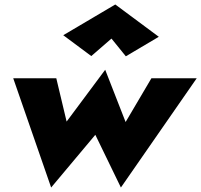

<svg xmlns="http://www.w3.org/2000/svg" viewBox="-20 -809 897 856"><path d="M477 -637 541 -558 688 -645 494 -789 262 -652 387 -559ZM39 -460 208 27 405 -208 519 27 857 -460H655L540 -265L449 -498L277 -267L231 -460Z"/></svg>

Font: Jost* Black
Style: Italic
Weight: 900
Italic angle: -10°
Version: Version 3.7